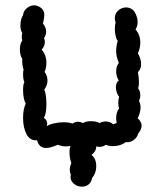

<svg xmlns="http://www.w3.org/2000/svg" viewBox="-20 -557 609 724"><path d="M64 -335Q55 -349 55 -371Q55 -392 64 -404Q62 -414 62 -418Q62 -423 64 -433Q57 -443 57 -460Q57 -485 67 -500Q68 -515 81 -526Q94 -537 109 -537Q118 -537 125 -533Q147 -523 147 -501Q147 -493 145 -482.5Q143 -472 142 -468Q154 -453 154 -438Q154 -426 146 -413Q149 -407 149 -399Q149 -382 137 -370Q155 -349 155 -321Q155 -301 148 -286Q159 -272 159 -253Q159 -236 147 -219Q155 -201 155 -164Q155 -126 145 -113Q158 -104 158 -91Q158 -84 156 -81Q166 -88 184.5 -92Q203 -96 221 -96Q240 -96 253 -91Q264 -98 274 -98Q283 -98 293 -93Q303 -100 323 -100Q344 -100 355 -93Q367 -99 378 -99Q396 -99 407 -88Q412 -91 420 -93Q418 -105 418 -111Q418 -134 429 -148Q426 -157 426 -168Q426 -182 429 -192Q424 -198 420.5 -208Q417 -218 417 -228Q417 -237 420 -244Q423 -251 428 -253Q418 -269 418 -287Q418 -307 428 -320Q418 -344 418 -365Q418 -382 424 -403Q419 -408 416 -421.5Q413 -435 413 -449Q413 -462 416 -472Q413 -481 413 -489Q413 -506 426 -517.5Q439 -529 455 -529Q468 -529 478 -522Q486 -517 492.5 -502.5Q499 -488 499 -473Q499 -459 491 -446Q509 -426 509 -396Q509 -376 500 -356Q512 -335 512 -315Q512 -296 500 -285Q504 -265 504 -247Q504 -233 501 -224Q509 -213 509 -198Q509 -185 504 -177Q510 -165 510 -152Q510 -133 499 -111Q514 -98 514 -83Q514 -69 501 -53Q497 -38 483.5 -28.5Q470 -19 455 -21Q433 -6 407 -6Q390 -6 379 -11Q368 -3 354 -3Q351 -3 343 -5Q343 14 325 27Q343 42 343 70Q343 95 327 115Q324 131 313.5 139Q303 147 289 147Q270 147 256.5 134Q243 121 247 101Q243 93 243 83Q243 72 249 58Q242 39 242 16Q242 2 246 -7Q239 -5 227 -5Q215 -5 197 -11Q171 1 154 1Q127 1 120 -28Q93 -26 80 -51Q67 -76 67 -112Q67 -146 77 -166Q67 -184 67 -218Q67 -240 72 -247Q67 -258 67 -277Q67 -290 69 -294Q66 -302 64.5 -314Q63 -326 64 -335Z"/></svg>

Font: Pangolin
Style: Regular
Weight: 400
Designer: Kevin Burke
Foundry: Google, Inc.
Version: Version 1.101